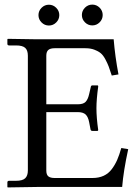

<svg xmlns="http://www.w3.org/2000/svg" viewBox="-20 -816 610 838"><path d="M350.8 -718.5Q337.4 -731.9 337.4 -750.5Q337.4 -769 350.8 -782.5Q364.3 -795.9 382.8 -795.9Q401.4 -795.9 414.8 -782.5Q428.2 -769 428.2 -750.5Q428.2 -731.9 414.8 -718.5Q401.4 -705.1 382.8 -705.1Q364.3 -705.1 350.8 -718.5ZM161.4 -718Q147.9 -731.4 147.9 -750Q147.9 -768.6 161.4 -782Q174.8 -795.4 193.4 -795.4Q211.9 -795.4 225.3 -782Q238.8 -768.6 238.8 -750Q238.8 -731.4 225.3 -718Q211.9 -704.6 193.4 -704.6Q174.8 -704.6 161.4 -718ZM353 -605.5H218.3Q199.7 -605.5 190.9 -597.9Q182.1 -590.3 182.1 -572.8V-360.8H318.8Q343.3 -360.8 353.5 -371.3Q363.8 -381.8 369.1 -405.3L376 -435.1Q377 -443.4 383.3 -443.4H405.3Q408.7 -443.4 408.7 -439Q400.9 -381.8 400.9 -343.8Q400.9 -302.7 408.7 -248L406.2 -244.6H383.3Q376 -244.6 375 -252L369.1 -282.7Q364.7 -305.7 353.8 -316.2Q342.8 -326.7 318.8 -326.7H182.1V-71.8Q182.1 -53.2 191.2 -46.1Q200.2 -39.1 218.3 -39.1H383.8Q411.1 -39.1 432.4 -48.8Q453.6 -58.6 468 -77.9Q482.4 -97.2 491.7 -118.7Q501 -140.1 509.3 -169.9L539.6 -165Q518.6 -68.4 513.2 0H141.6L13.7 2L12.2 0V-20Q12.2 -26.9 20 -26.9H49.8Q78.6 -26.9 90.1 -38.1Q101.6 -49.3 101.6 -71.8V-572.8Q101.6 -596.7 89.8 -607.2Q78.1 -617.7 49.8 -617.7H20Q12.2 -617.7 12.2 -624.5V-644.5L14.2 -646.5L142.1 -644.5H476.1Q482.4 -568.4 497.1 -491.2L467.8 -486.3Q459.5 -512.2 454.3 -525.9Q449.2 -539.6 439.7 -557.4Q430.2 -575.2 419.4 -584Q408.7 -592.8 391.8 -599.1Q375 -605.5 353 -605.5Z"/></svg>

Font: Libertinage
Style: l
Weight: 400
Designer: OSP
Foundry: OSP
Version: Version 1.0; 2008; OFL relea